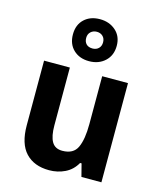

<svg xmlns="http://www.w3.org/2000/svg" viewBox="-124 -924 848 1021"><g transform="rotate(15 300.0 -413.0)"><path d="M530 -546V0H420L402 -70H394Q371 -29 331 -9.5Q291 10 244 10Q161 10 114.5 -39.5Q68 -89 68 -190V-546H210V-228Q210 -168 227.5 -138Q245 -108 285 -108Q346 -108 367 -153Q388 -198 388 -282V-546ZM299 -605Q246 -605 213 -636.5Q180 -668 180 -721Q180 -774 213 -805Q246 -836 299 -836Q351 -836 386 -805Q421 -774 421 -722Q421 -669 386.5 -637Q352 -605 299 -605ZM300 -675Q320 -675 333 -687.5Q346 -700 346 -721Q346 -742 333 -754.5Q320 -767 300 -767Q280 -767 266.5 -754.5Q253 -742 253 -721Q253 -700 265 -687.5Q277 -675 300 -675Z"/></g></svg>

Font: Noto Sans SemiCondensed
Style: Bold
Weight: 700
Width: 4
Designer: Monotype Design Team
Foundry: Monotype Imaging Inc.
Version: Version 2.013; ttfautohint (v1.8.4.7-5d5b)